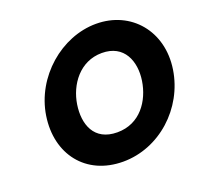

<svg xmlns="http://www.w3.org/2000/svg" viewBox="-143 -1003 1242 1182"><g transform="rotate(-20 478.0 -412.5)"><path d="M322.7 -413C341.5 -536 428.3 -659 573.3 -659C719.3 -659 766.5 -536 747.7 -413C728.9 -290 648.1 -167 498.1 -167C344.1 -167 303.9 -290 322.7 -413ZM119.7 -413C82.8 -172 226.2 15 470.2 15C707.2 15 913.8 -172 950.7 -413C987.6 -654 830 -840 601 -840C374 -840 156.6 -654 119.7 -413Z"/></g></svg>

Font: Sztylet
Style: BdObl
Weight: 700
Foundry: Cannot Into Space Fonts, PlusOne Fonts
Version: Version 0.12